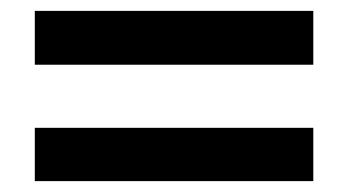

<svg xmlns="http://www.w3.org/2000/svg" viewBox="-20 -431 640 353"><path d="M44 -312V-411H556V-312ZM44 -98V-196H556V-98Z"/></svg>

Font: Chivo Mono SemiBold
Style: Regular
Weight: 600
Monospace: yes
Designer: Hector Gatti
Foundry: Omnibus-Type
Version: Version 1.008